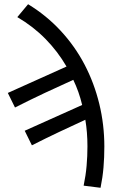

<svg xmlns="http://www.w3.org/2000/svg" viewBox="-20 -710 538 909"><path d="M456 179 376 169Q386 121 390 75Q394 29 394 -17Q394 -84 384 -143Q321 -114 260.5 -85.5Q200 -57 131 -22L97 -91L369 -213Q354 -276 327 -332Q258 -301 192 -270Q126 -239 51 -201L17 -270L295 -395Q253 -467 195 -526Q137 -585 62 -629L113 -690Q200 -637 267.5 -564Q335 -491 380.5 -404Q426 -317 450 -218.5Q474 -120 474 -16Q474 35 470 82.5Q466 130 456 179Z"/></svg>

Font: Swei Fan Sans CJK TC
Style: Regular
Weight: 400
Version: Version 2.130